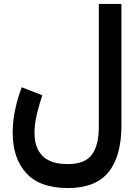

<svg xmlns="http://www.w3.org/2000/svg" viewBox="-20 -700 698 962"><path d="M588.4 -71.8Q588.4 82.5 523.7 162.4Q459 242.2 320.3 242.2Q179.7 242.2 111.6 167.5Q43.5 92.8 43.5 -36.1Q43.5 -91.3 55.7 -149.7Q67.9 -208 88.9 -262.7L191.9 -222.7Q176.8 -178.2 164.8 -128.4Q152.8 -78.6 152.8 -34.7Q152.8 40.5 192.9 81.3Q232.9 122.1 320.3 122.1Q405.3 122.1 440.2 75Q475.1 27.8 475.1 -63V-680.2H588.4Z"/></svg>

Font: Vazirmatn RD UI FD SemiBold
Style: Regular
Weight: 600
Designer: Saber Rastikerdar
Foundry: Saber Rastikerdar
Version: Version 33.003